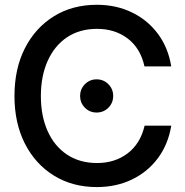

<svg xmlns="http://www.w3.org/2000/svg" viewBox="-20 -759 764 791"><path d="M378.9 11.7Q278.8 11.7 202.1 -35.6Q125.5 -83 82.5 -167.5Q39.6 -252 39.6 -363.3Q39.6 -475.6 82.5 -560.1Q125.5 -644.5 201.9 -691.9Q278.3 -739.3 378.9 -739.3Q458.5 -739.3 523.2 -708Q587.9 -676.8 630.4 -619.9Q672.9 -563 685.5 -485.4H575.2Q559.1 -559.6 506.6 -599.9Q454.1 -640.1 379.9 -640.1Q308.1 -640.1 256.3 -605.5Q204.6 -570.8 176.5 -508.3Q148.4 -445.8 148.4 -363.3Q148.4 -280.8 176.3 -218.8Q204.1 -156.7 256.1 -122.1Q308.1 -87.4 379.9 -87.4Q453.6 -87.4 506.1 -127.4Q558.6 -167.5 575.7 -241.2H685.5Q672.9 -164.1 630.4 -107.2Q587.9 -50.3 523.2 -19.3Q458.5 11.7 378.9 11.7ZM377.9 -295.4Q349.6 -295.4 329.8 -315.2Q310.1 -335 310.1 -363.8Q310.1 -392.1 329.8 -412.1Q349.6 -432.1 377.9 -432.1Q406.7 -432.1 426.5 -412.1Q446.3 -392.1 446.3 -363.8Q446.3 -335 426.5 -315.2Q406.7 -295.4 377.9 -295.4Z"/></svg>

Font: Inter Display Medium
Style: Regular
Weight: 500
Designer: Rasmus Andersson
Foundry: rsms
Version: Version 4.001;git-9221beed3